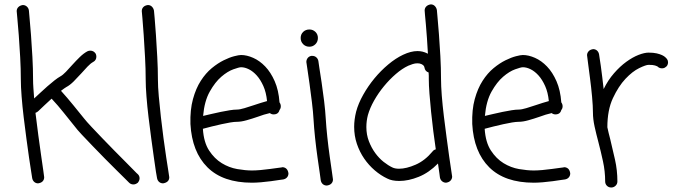

<svg xmlns="http://www.w3.org/2000/svg" viewBox="-20 -793 3014 859"><path d="M356.4 -262.7Q367.2 -249 389.2 -225.6Q411.1 -202.1 437.5 -174.8Q463.9 -147.5 491.7 -119.1Q519.5 -90.8 542.5 -67.9Q565.4 -44.9 580.1 -29.8Q594.7 -14.6 595.7 -14.6Q604.5 -6.8 604.5 4.9Q604.5 14.6 596.7 24.4Q586.9 32.2 577.1 32.2Q565.4 32.2 557.6 24.4Q555.7 22.5 540 6.8Q524.4 -8.8 501 -31.7Q477.5 -54.7 449.7 -83Q421.9 -111.3 395 -139.2Q368.2 -167 346.2 -190.4Q324.2 -213.9 313.5 -228.5Q292 -254.9 265.6 -288.1Q239.3 -321.3 210.9 -351.6Q194.3 -336.9 179.2 -322.3Q164.1 -307.6 151.4 -295.9Q146.5 -291 138.7 -288.1Q144.5 -238.3 151.4 -188Q158.2 -137.7 164.1 -96.7Q169.9 -55.7 173.8 -29.3Q177.7 -2.9 177.7 0Q177.7 10.7 170.9 18.1Q164.1 25.4 150.4 27.3Q140.6 27.3 133.3 21Q126 14.6 124 3.9Q124 1 119.6 -24.4Q115.2 -49.8 109.9 -87.9Q104.5 -126 98.1 -173.3Q91.8 -220.7 85.9 -269Q80.1 -317.4 76.7 -361.3Q73.2 -405.3 73.2 -437.5Q73.2 -484.4 70.3 -537.1Q67.4 -589.8 64 -635.3Q60.5 -680.7 57.6 -710.9Q54.7 -741.2 54.7 -743.2Q54.7 -753.9 62 -761.2Q69.3 -768.6 82 -770.5Q92.8 -770.5 100.6 -763.2Q108.4 -755.9 109.4 -745.1Q109.4 -742.2 112.3 -711.9Q115.2 -681.6 118.7 -636.2Q122.1 -590.8 125 -538.1Q127.9 -485.4 127.9 -437.5Q127.9 -419.9 129.4 -398.9Q130.9 -377.9 132.8 -352.5Q144.5 -363.3 160.2 -377.9Q175.8 -392.6 191.9 -406.7Q208 -420.9 223.6 -433.1Q239.3 -445.3 250 -451.2Q260.7 -457 274.9 -471.7Q289.1 -486.3 302.7 -502Q320.3 -521.5 337.4 -538.1Q354.5 -554.7 371.1 -563.5Q377 -566.4 383.8 -566.4Q399.4 -566.4 408.2 -552.7Q411.1 -546.9 411.1 -539.1Q411.1 -532.2 407.7 -525.9Q404.3 -519.5 396.5 -515.6Q385.7 -509.8 371.6 -495.1Q357.4 -480.5 343.8 -464.8Q326.2 -445.3 309.6 -428.7Q293 -412.1 276.4 -403.3Q269.5 -399.4 252.9 -386.7Q281.2 -355.5 308.1 -322.3Q335 -289.1 356.4 -262.7Z M686.5 -437.5Q686.5 -406.2 690.4 -362.3Q694.3 -318.4 699.7 -270.5Q705.1 -222.7 711.4 -175.3Q717.8 -127.9 723.6 -89.4Q729.5 -50.8 733.4 -26.4Q737.3 -2 737.3 0Q737.3 22.5 710 27.3Q699.2 27.3 691.9 21Q684.6 14.6 682.6 3.9Q681.6 1 677.7 -24.4Q673.8 -49.8 668.5 -87.9Q663.1 -126 656.7 -173.3Q650.4 -220.7 644.5 -269Q638.7 -317.4 635.3 -361.3Q631.8 -405.3 631.8 -437.5Q631.8 -484.4 628.9 -537.1Q626 -589.8 623 -635.3Q620.1 -680.7 617.2 -710.9Q614.3 -741.2 614.3 -743.2Q614.3 -753.9 621.1 -761.2Q627.9 -768.6 641.6 -770.5Q652.3 -770.5 659.7 -763.2Q667 -755.9 668.9 -745.1Q668.9 -742.2 671.9 -711.9Q674.8 -681.6 677.7 -636.2Q680.7 -590.8 683.6 -538.1Q686.5 -485.4 686.5 -437.5Z M1058.6 -492.2Q1049.8 -492.2 1023.9 -482.9Q998 -473.6 970.2 -449.7Q942.4 -425.8 918.5 -383.3Q894.5 -340.8 888.7 -274.4Q905.3 -278.3 926.3 -283.2Q947.3 -288.1 968.3 -292.5Q989.3 -296.9 1008.3 -299.8Q1027.3 -302.7 1039.1 -302.7Q1052.7 -302.7 1073.7 -309.1Q1094.7 -315.4 1115.2 -322.3Q1131.8 -328.1 1146.5 -332.5Q1161.1 -336.9 1174.8 -340.8Q1170.9 -379.9 1158.2 -408.2Q1145.5 -436.5 1128.9 -455.1Q1112.3 -473.6 1093.8 -482.9Q1075.2 -492.2 1058.6 -492.2ZM1243.2 -44.9Q1253.9 -44.9 1261.2 -38.1Q1268.6 -31.2 1270.5 -17.6Q1270.5 -6.8 1264.2 0.5Q1257.8 7.8 1247.1 9.8Q1245.1 9.8 1229.5 12.2Q1213.9 14.6 1192.4 17.6Q1170.9 20.5 1147.5 22.5Q1124 24.4 1107.4 24.4Q977.5 24.4 908.2 -44.4Q838.9 -113.3 832 -238.3Q830.1 -301.8 843.3 -349.6Q856.4 -397.5 878.4 -431.6Q900.4 -465.8 927.7 -488.3Q955.1 -510.7 981 -523.4Q1006.8 -536.1 1027.8 -541.5Q1048.8 -546.9 1058.6 -546.9Q1084 -546.9 1112.8 -534.2Q1141.6 -521.5 1166.5 -495.6Q1191.4 -469.7 1209 -429.7Q1226.6 -389.6 1230.5 -335Q1236.3 -327.1 1236.3 -317.4Q1236.3 -307.6 1230.5 -300.8Q1225.6 -281.2 1204.1 -281.2Q1194.3 -281.2 1187.5 -287.1Q1161.1 -281.2 1132.8 -270.5Q1107.4 -261.7 1083 -254.9Q1058.6 -248 1039.1 -248Q1028.3 -248 1010.3 -245.1Q992.2 -242.2 970.7 -237.3Q949.2 -232.4 927.2 -227.1Q905.3 -221.7 887.7 -216.8Q891.6 -156.2 915.5 -119.6Q939.5 -83 972.2 -63Q1004.9 -43 1041.5 -36.6Q1078.1 -30.3 1107.4 -30.3Q1123 -30.3 1145.5 -32.2Q1168 -34.2 1188.5 -37.1Q1209 -40 1224.6 -42L1239.3 -43.9Z M1364.3 -584Q1347.7 -584 1336.4 -595.2Q1325.2 -606.4 1325.2 -623Q1325.2 -639.6 1336.4 -650.4Q1347.7 -661.1 1364.3 -661.1Q1379.9 -661.1 1391.1 -650.4Q1402.3 -639.6 1402.3 -623Q1402.3 -606.4 1391.1 -595.2Q1379.9 -584 1364.3 -584ZM1377 -543Q1387.7 -543 1395 -536.6Q1402.3 -530.3 1404.3 -520.5Q1404.3 -517.6 1408.7 -490.2Q1413.1 -462.9 1418.9 -423.8Q1424.8 -384.8 1430.2 -340.3Q1435.5 -295.9 1437.5 -260.7Q1439.5 -226.6 1444.3 -180.7Q1449.2 -134.8 1455.1 -93.3Q1460.9 -51.8 1465.3 -22Q1469.7 7.8 1469.7 9.8Q1469.7 20.5 1462.9 27.8Q1456.1 35.2 1442.4 37.1Q1431.6 37.1 1424.3 30.8Q1417 24.4 1415 13.7Q1415 10.7 1410.6 -18.6Q1406.2 -47.9 1400.4 -89.4Q1394.5 -130.9 1389.6 -176.8Q1384.8 -222.7 1382.8 -257.8Q1380.9 -292 1375.5 -335.9Q1370.1 -379.9 1364.7 -418.9Q1359.4 -458 1355 -485.8Q1350.6 -513.7 1350.6 -515.6Q1350.6 -525.4 1356.4 -533.2Q1362.3 -541 1373 -543Z M1915 -115.2Q1919.9 -122.1 1929.7 -125Q1923.8 -163.1 1918.5 -206.5Q1913.1 -250 1908.7 -292.5Q1904.3 -335 1901.4 -373.5Q1898.4 -412.1 1898.4 -440.4Q1898.4 -447.3 1898.4 -454.1Q1898.4 -460.9 1897.5 -468.8Q1881.8 -473.6 1878.9 -491.2Q1878.9 -493.2 1876.5 -497.6Q1874 -502 1866.2 -505.9Q1858.4 -509.8 1847.7 -509.8Q1836.9 -509.8 1826.2 -506.3Q1815.4 -502.9 1806.6 -499Q1779.3 -486.3 1751 -461.9Q1722.7 -437.5 1697.8 -407.2Q1672.9 -377 1653.8 -343.3Q1634.8 -309.6 1626 -278.3Q1619.1 -252 1619.1 -224.6Q1619.1 -190.4 1630.4 -161.1Q1641.6 -131.8 1658.7 -108.4Q1675.8 -85 1696.3 -68.8Q1716.8 -52.7 1735.4 -43.9Q1747.1 -38.1 1765.6 -38.1Q1797.9 -38.1 1839.4 -56.2Q1880.9 -74.2 1915 -115.2ZM1953.1 -440.4Q1953.1 -409.2 1956.5 -365.2Q1960 -321.3 1965.8 -273.4Q1971.7 -225.6 1978 -178.2Q1984.4 -130.9 1989.7 -92.3Q1995.1 -53.7 1999 -29.3Q2002.9 -4.9 2002.9 -2.9Q2002.9 6.8 1996.1 14.6Q1989.3 22.5 1975.6 24.4Q1965.8 24.4 1958 18.1Q1950.2 11.7 1948.2 1Q1948.2 -1 1945.8 -17.6Q1943.4 -34.2 1939.5 -61.5Q1899.4 -20.5 1853.5 -2Q1807.6 16.6 1766.6 16.6Q1733.4 16.6 1712.9 5.9Q1683.6 -7.8 1656.7 -30.8Q1629.9 -53.7 1609.4 -83.5Q1588.9 -113.3 1576.7 -149.4Q1564.5 -185.5 1564.5 -225.6Q1564.5 -257.8 1573.2 -293Q1583 -330.1 1605 -369.1Q1627 -408.2 1655.3 -442.4Q1683.6 -476.6 1716.8 -504.4Q1750 -532.2 1783.2 -547.9Q1818.4 -564.5 1847.7 -564.5Q1859.4 -564.5 1870.1 -562Q1880.9 -559.6 1894.5 -552.7Q1892.6 -588.9 1890.1 -623Q1887.7 -657.2 1885.3 -684.1Q1882.8 -710.9 1881.3 -727.5Q1879.9 -744.1 1879.9 -746.1Q1879.9 -756.8 1887.2 -764.2Q1894.5 -771.5 1907.2 -773.4Q1918 -773.4 1925.3 -766.1Q1932.6 -758.8 1934.6 -748Q1934.6 -745.1 1937.5 -714.8Q1940.4 -684.6 1943.8 -639.6Q1947.3 -594.7 1950.2 -541.5Q1953.1 -488.3 1953.1 -440.4Z M2319.3 -492.2Q2310.5 -492.2 2284.7 -482.9Q2258.8 -473.6 2231 -449.7Q2203.1 -425.8 2179.2 -383.3Q2155.3 -340.8 2149.4 -274.4Q2166 -278.3 2187 -283.2Q2208 -288.1 2229 -292.5Q2250 -296.9 2269 -299.8Q2288.1 -302.7 2299.8 -302.7Q2313.5 -302.7 2334.5 -309.1Q2355.5 -315.4 2376 -322.3Q2392.6 -328.1 2407.2 -332.5Q2421.9 -336.9 2435.5 -340.8Q2431.6 -379.9 2418.9 -408.2Q2406.2 -436.5 2389.6 -455.1Q2373 -473.6 2354.5 -482.9Q2335.9 -492.2 2319.3 -492.2ZM2503.9 -44.9Q2514.6 -44.9 2522 -38.1Q2529.3 -31.2 2531.2 -17.6Q2531.2 -6.8 2524.9 0.5Q2518.6 7.8 2507.8 9.8Q2505.9 9.8 2490.2 12.2Q2474.6 14.6 2453.1 17.6Q2431.6 20.5 2408.2 22.5Q2384.8 24.4 2368.2 24.4Q2238.3 24.4 2168.9 -44.4Q2099.6 -113.3 2092.8 -238.3Q2090.8 -301.8 2104 -349.6Q2117.2 -397.5 2139.2 -431.6Q2161.1 -465.8 2188.5 -488.3Q2215.8 -510.7 2241.7 -523.4Q2267.6 -536.1 2288.6 -541.5Q2309.6 -546.9 2319.3 -546.9Q2344.7 -546.9 2373.5 -534.2Q2402.3 -521.5 2427.2 -495.6Q2452.1 -469.7 2469.7 -429.7Q2487.3 -389.6 2491.2 -335Q2497.1 -327.1 2497.1 -317.4Q2497.1 -307.6 2491.2 -300.8Q2486.3 -281.2 2464.8 -281.2Q2455.1 -281.2 2448.2 -287.1Q2421.9 -281.2 2393.6 -270.5Q2368.2 -261.7 2343.8 -254.9Q2319.3 -248 2299.8 -248Q2289.1 -248 2271 -245.1Q2252.9 -242.2 2231.4 -237.3Q2210 -232.4 2188 -227.1Q2166 -221.7 2148.4 -216.8Q2152.3 -156.2 2176.3 -119.6Q2200.2 -83 2232.9 -63Q2265.6 -43 2302.2 -36.6Q2338.9 -30.3 2368.2 -30.3Q2383.8 -30.3 2406.2 -32.2Q2428.7 -34.2 2449.2 -37.1Q2469.7 -40 2485.4 -42L2500 -43.9Z M2881.8 -557.6Q2903.3 -557.6 2918 -554.2Q2932.6 -550.8 2941.9 -546.4Q2951.2 -542 2956.5 -537.1Q2961.9 -532.2 2963.9 -529.3Q2968.8 -522.5 2968.8 -514.6Q2968.8 -499 2957 -492.2Q2951.2 -487.3 2941.4 -487.3Q2929.7 -487.3 2920.9 -496.1Q2918.9 -497.1 2910.6 -500Q2902.3 -502.9 2881.8 -502.9Q2870.1 -502.9 2839.8 -488.3Q2809.6 -473.6 2778.3 -440.4Q2747.1 -407.2 2722.2 -354Q2697.3 -300.8 2697.3 -223.6Q2700.2 -210.9 2703.1 -197.8Q2706.1 -184.6 2710 -170.9Q2720.7 -127 2731.4 -79.1Q2742.2 -31.2 2742.2 18.6Q2742.2 30.3 2733.9 38.1Q2725.6 45.9 2714.8 45.9Q2703.1 45.9 2695.3 38.1Q2687.5 30.3 2687.5 18.6Q2687.5 -26.4 2677.7 -71.3Q2668 -116.2 2657.2 -157.2Q2647.5 -193.4 2640.1 -227.1Q2632.8 -260.7 2632.8 -289.1Q2632.8 -317.4 2628.9 -360.4Q2625 -403.3 2619.6 -443.8Q2614.3 -484.4 2610.4 -514.2Q2606.4 -543.9 2606.4 -545.9Q2606.4 -555.7 2613.3 -563.5Q2620.1 -571.3 2633.8 -573.2Q2643.6 -573.2 2650.9 -566.9Q2658.2 -560.5 2660.2 -549.8Q2660.2 -547.9 2662.6 -533.7Q2665 -519.5 2668 -498Q2670.9 -476.6 2674.3 -449.2Q2677.7 -421.9 2680.7 -394.5Q2700.2 -434.6 2727.1 -465.3Q2753.9 -496.1 2782.2 -516.6Q2810.5 -537.1 2836.9 -547.4Q2863.3 -557.6 2881.8 -557.6Z"/></svg>

Font: Coming Soon
Style: Regular
Weight: 400
Designer: Dathan Boardman
Foundry: Open Window
Version: Version 1.002